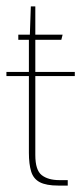

<svg xmlns="http://www.w3.org/2000/svg" viewBox="-25 -578 253 598"><path d="M157 0Q119 0 99 -10.5Q79 -21 72 -44Q65 -67 65 -102V-454H32V-470H68L71 -558H85V-470H170L166 -454H85V-95Q85 -48 105 -32.5Q125 -17 160 -17H186V0ZM-5 -341V-354H208V-341Z"/></svg>

Font: Smooch Sans Thin
Style: Regular
Weight: 100
Designer: Robert E. Leuschke
Foundry: Robert E. Leuschke
Version: Version 1.010